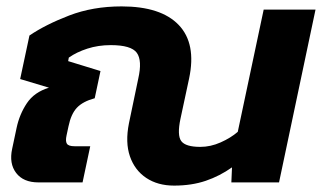

<svg xmlns="http://www.w3.org/2000/svg" viewBox="-20 -570 1006 600"><path d="M524 10Q473 10 437 -14Q401 -38 386 -81.5Q371 -125 383 -185L412 -324Q425 -381 407.5 -405Q390 -429 326 -429Q287 -429 253 -418Q219 -407 195 -390L193 -379L294 -348L276 -263Q239 -253 220.5 -233.5Q202 -214 194 -175L188 -147Q184 -129 189 -121Q194 -113 213 -113H262L238 0H100Q53 0 30.5 -29.5Q8 -59 18 -105L32 -171Q41 -213 64 -247.5Q87 -282 133 -296L43 -323L72 -459Q122 -493 196 -521.5Q270 -550 360 -550Q483 -550 538.5 -492Q594 -434 571 -325L544 -199Q533 -147 546.5 -129Q560 -111 606 -111Q638 -111 669.5 -125Q701 -139 723 -158L804 -540H966L852 0H703L705 -47Q667 -20 623 -5Q579 10 524 10Z"/></svg>

Font: Kanit SemiBold
Style: Italic
Weight: 600
Italic angle: -12°
Designer: Katatrad Team
Foundry: CadsonDemak
Version: Version 2.000; ttfautohint (v1.8.3)